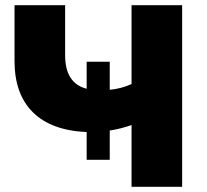

<svg xmlns="http://www.w3.org/2000/svg" viewBox="-20 -720 797 740"><path d="M682 -700V0H487V-238Q444 -223 403 -217V-104H314V-211Q178 -217 107 -287Q36 -357 36 -485V-700H231V-507Q231 -399 314 -378V-482H403V-374Q447 -378 487 -396V-700Z"/></svg>

Font: Montserrat Alternates ExtraBold
Style: Regular
Weight: 800
Designer: Julieta Ulanovsky
Foundry: Julieta Ulanovsky
Version: Version 7.200